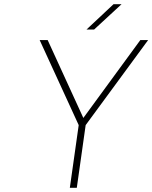

<svg xmlns="http://www.w3.org/2000/svg" viewBox="-20 -890 722 910"><path d="M386 -297 344 0H311L353 -297L168 -700H206L375 -331L645 -700H682ZM390 -750 518 -870H556L426 -750Z"/></svg>

Font: Fivo Sans Thin
Style: Regular
Weight: 250
Foundry: Alexander Slobzheninov
Version: 1.0